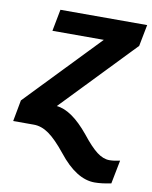

<svg xmlns="http://www.w3.org/2000/svg" viewBox="-100 -590 683 861"><g transform="rotate(10 241.5 -160.0)"><path d="M77 0H-17L1 -97L320 -429H86L105 -528H500L481 -430L164 -100Q232 -94 311 2Q352 54 381 76Q410 98 438 98Q458 98 486 92L465 199Q422 208 390 208Q307 208 225 104Q180 48 146 24Q112 0 77 0Z"/></g></svg>

Font: Libra Sans
Style: Bold Italic
Weight: 700
Italic angle: -12°
Foundry: Context Ltd
Version: Version 1.002